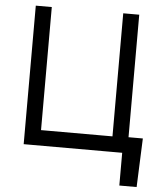

<svg xmlns="http://www.w3.org/2000/svg" viewBox="-59 -780 870 1004"><g transform="rotate(5 375.5 -277.5)"><path d="M706.1 -84 695.8 171.9H605V0H554.2V-84ZM87.9 0V-727.1H171.9V-81.1H546.9V-727.1H630.9V0Z"/></g></svg>

Font: Sahel VF Regular
Style: Regular
Weight: 400
Foundry: Saber Rastikerdar (saber.rastikerdar@gmail.com)
Version: Version 3.4.0